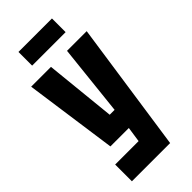

<svg xmlns="http://www.w3.org/2000/svg" viewBox="-273 -781 973 973"><g transform="rotate(-45 213.0 -295.0)"><path d="M36 140V20H204L216 -62H84L14 -560H156L195 -178H230L271 -560H412L310 140ZM93 -632V-730H333V-632Z"/></g></svg>

Font: Tektur Condensed SemiBold
Style: Regular
Weight: 600
Width: 3
Designer: Adam Jagosz
Foundry: Adam Jagosz
Version: Version 1.005;gftools[0.9.30]